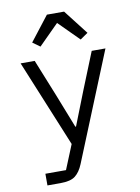

<svg xmlns="http://www.w3.org/2000/svg" viewBox="-102 -833 805 1101"><g transform="rotate(-10 300.0 -282.5)"><path d="M83 200V132H203L261 -10L53 -516H135L222 -300L299 -104H303L380 -300L467 -516H547L291 113Q273 157 245.5 178.5Q218 200 159 200ZM350 -765 461 -622 416 -591 299 -708 182 -591 139 -622 250 -765Z"/></g></svg>

Font: Lilex
Style: Regular
Weight: 400
Monospace: yes
Designer: Mike Abbink, Paul van der Laan, Pieter van Rosmalen, Mikhael Khrustik
Foundry: Mikhael Khrustik
Version: Version 2.510